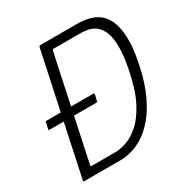

<svg xmlns="http://www.w3.org/2000/svg" viewBox="-157 -798 887 924"><g transform="rotate(-30 286.5 -336.5)"><path d="M556 -347Q537 -259 508 -198Q479 -137 445 -98Q411 -59 376 -37.5Q341 -16 308.5 -8Q276 0 251 0H49Q46 0 44.5 -1.5Q43 -3 44 -6L185 -667Q187 -673 192 -673H394Q424 -673 455 -667Q486 -661 512 -643Q538 -625 554.5 -589Q571 -553 573 -494Q575 -435 556 -347ZM500 -347Q516 -424 516 -474.5Q516 -525 504 -555.5Q492 -586 473 -601.5Q454 -617 431 -621.5Q408 -626 387 -626H239Q235 -626 233.5 -624.5Q232 -623 232 -620L111 -52Q110 -49 111 -47.5Q112 -46 115 -46H246Q274 -46 309 -57.5Q344 -69 380.5 -100.5Q417 -132 448.5 -191.5Q480 -251 500 -347ZM27 -298Q23 -298 22.5 -300Q22 -302 23 -304L30 -337Q30 -341 31.5 -342Q33 -343 36 -343H297Q301 -343 301.5 -342Q302 -341 302 -337L294 -304Q294 -301 293 -299.5Q292 -298 288 -298Z"/></g></svg>

Font: Glory Light
Style: Italic
Weight: 300
Italic angle: -12°
Version: Version 1.011